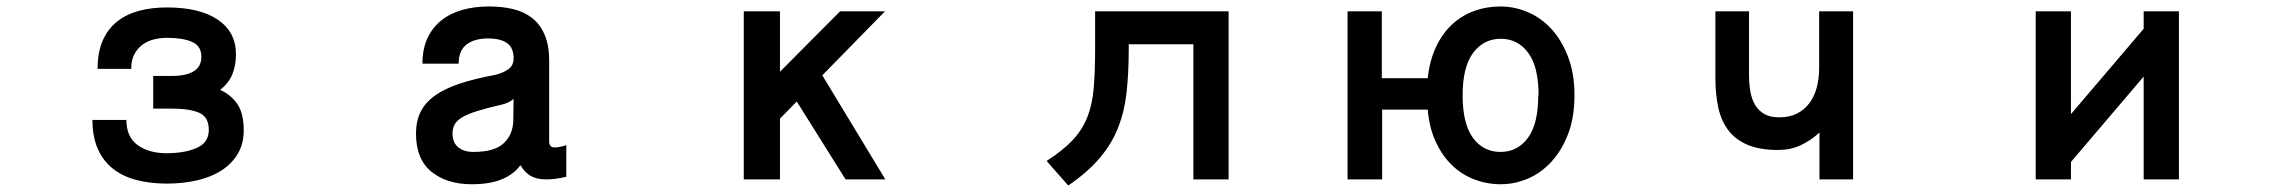

<svg xmlns="http://www.w3.org/2000/svg" viewBox="-20 -513 7040 594"><path d="M734 -110Q734 -68 715.5 -37Q697 -6 665 14.5Q633 35 589.5 45Q546 55 496 55Q445 55 402.5 44Q360 33 329.5 9Q299 -15 282.5 -52.5Q266 -90 266 -142H371Q371 -89 406 -64Q441 -39 495 -39Q552 -39 589 -55.5Q626 -72 626 -111Q626 -151 596.5 -164Q567 -177 510 -177H454V-278H510Q603 -278 603 -337Q603 -371 574 -383.5Q545 -396 497 -396Q476 -396 456 -391Q436 -386 420.5 -374.5Q405 -363 395.5 -345Q386 -327 386 -300H282Q282 -352 298 -388Q314 -424 342.5 -446.5Q371 -469 410 -479.5Q449 -490 496 -490Q598 -490 654 -452Q710 -414 710 -345Q710 -310 698.5 -282.5Q687 -255 661 -235Q696 -219 715 -190Q734 -161 734 -110Z M1569 -207Q1561 -200 1550.5 -195.5Q1540 -191 1535 -190Q1487 -179 1456.5 -169.5Q1426 -160 1409 -149.5Q1392 -139 1386 -127Q1380 -115 1380 -100Q1380 -72 1397.5 -57.5Q1415 -43 1445 -43Q1510 -43 1538.5 -70Q1567 -97 1568 -140ZM1732 34Q1709 39 1696 40.5Q1683 42 1669 42Q1640 42 1621.5 31Q1603 20 1590 -2Q1571 25 1534 41Q1497 57 1439 57Q1363 57 1315 18.5Q1267 -20 1267 -100Q1267 -138 1281 -166.5Q1295 -195 1324.5 -216.5Q1354 -238 1400 -253.5Q1446 -269 1510 -281Q1531 -285 1550 -297Q1569 -309 1569 -332Q1569 -365 1549 -379.5Q1529 -394 1490 -394Q1448 -394 1423.5 -375.5Q1399 -357 1399 -316H1287Q1287 -362 1302.5 -395Q1318 -428 1345.5 -450Q1373 -472 1410.5 -482.5Q1448 -493 1493 -493Q1533 -493 1567 -485Q1601 -477 1626 -457.5Q1651 -438 1665 -405.5Q1679 -373 1679 -325V-75Q1679 -59 1693 -57Q1709 -56 1732 -64Z M2719 42H2596L2445 -199L2393 -146V42H2281V-478H2393V-291L2579 -478H2718L2524 -280Z M3781 42H3672V-376H3472V-361Q3472 -288 3465.5 -228.5Q3459 -169 3439.5 -119Q3420 -69 3383 -25Q3346 19 3285 61L3218 -15Q3269 -48 3298.5 -79.5Q3328 -111 3343.5 -149.5Q3359 -188 3363.5 -238.5Q3368 -289 3368 -361V-478H3781Z M4740 -218Q4740 -306 4708 -349.5Q4676 -393 4623 -393Q4570 -393 4537.5 -349.5Q4505 -306 4505 -218Q4505 -130 4537 -86.5Q4569 -43 4622 -43Q4675 -43 4707 -86.5Q4739 -130 4739 -218ZM4851 -218Q4851 -150 4831.5 -99Q4812 -48 4780 -13Q4748 22 4707 39.5Q4666 57 4623 57Q4580 57 4541 42Q4502 27 4472 -2Q4442 -31 4422 -74Q4402 -117 4397 -174H4256V42H4149V-478H4255V-271H4397Q4403 -326 4422.5 -367.5Q4442 -409 4472 -437Q4502 -465 4540.5 -479Q4579 -493 4622 -493Q4665 -493 4706.5 -475.5Q4748 -458 4780 -423Q4812 -388 4831.5 -336.5Q4851 -285 4851 -218Z M5713 42H5609V-103Q5582 -78 5550.5 -63.5Q5519 -49 5481 -49Q5424 -49 5386.5 -65Q5349 -81 5327 -110Q5305 -139 5296 -180Q5287 -221 5287 -272V-478H5391V-282Q5391 -255 5395 -231Q5399 -207 5409.5 -189Q5420 -171 5438 -160.5Q5456 -150 5485 -150Q5516 -150 5539 -161.5Q5562 -173 5577.5 -193.5Q5593 -214 5600.5 -242Q5608 -270 5608 -303V-478H5713Z M6721 42H6612V-276L6387 -12V42H6278V-478H6387V-160L6612 -424V-478H6721Z"/></svg>

Font: NanumGothicCoding
Style: Bold
Weight: 700
Monospace: yes
Designer: Kwon Bruce; Nicolas Noh; Sung-woo Choi; Go-un Cha; Soo-hyun Park;
Foundry: NHN Corporation
Version: Version 2.000;PS 1;hotconv 1.0.49;makeotf.lib2.0.14853